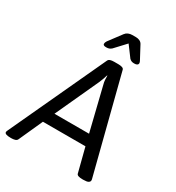

<svg xmlns="http://www.w3.org/2000/svg" viewBox="-232 -1021 1054 1149"><g transform="rotate(30 295.0 -446.5)"><path d="M357 -702Q372 -702 383 -698.5Q394 -695 396 -686L564 -28Q565 -25 565 -22.5Q565 -20 565 -18Q565 -10 555.5 -4Q546 2 521 2H513Q498 2 487 -1.5Q476 -5 474 -14L432 -178H138L64 -14Q60 -5 49 -1.5Q38 2 23 2H18Q-23 2 -23 -14Q-23 -19 -18 -29L287 -686Q291 -695 301.5 -698.5Q312 -702 328 -702ZM334 -610H332Q328 -596 322.5 -581Q317 -566 311 -552L174 -254H413L340 -552Q336 -566 335 -581Q334 -596 334 -610ZM367 -895Q381 -895 393 -889.5Q405 -884 411 -873L458 -785Q463 -777 463 -768Q461 -753 437 -753H435Q425 -753 417.5 -756Q410 -759 403 -766L348 -840L279 -766Q271 -759 263 -756Q255 -753 244 -753H242Q221 -753 221 -765Q221 -774 228 -785L294 -873Q302 -884 314.5 -889.5Q327 -895 342 -895Z"/></g></svg>

Font: Asap VF Beta
Style: Italic
Weight: 400
Italic angle: -6°
Designer: Pablo Cosgaya
Foundry: Pablo Cosgaya
Version: Version 1.007